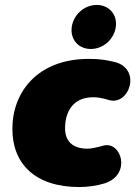

<svg xmlns="http://www.w3.org/2000/svg" viewBox="-20 -744 547 776"><path d="M301 12C336 12 375 6 403 -3C513 -38 471 -177 396 -155C372 -148 347 -143 335 -143C269 -143 243 -177 243 -226C243 -287 271 -351 357 -351C374 -351 393 -348 419 -340C503 -314 555 -468 441 -494C406 -502 383 -506 339 -506C133 -506 30 -373 30 -223C30 -81 123 12 301 12ZM347 -546C397 -546 441 -585 448 -635C455 -685 421 -724 371 -724C321 -724 277 -685 270 -635C263 -585 297 -546 347 -546Z"/></svg>

Font: SN Pro Black
Style: Italic
Weight: 900
Italic angle: -9°
Designer: Tobias Whetton
Foundry: Supernotes
Version: Version 1.001;Glyphs 3.2 (3249)